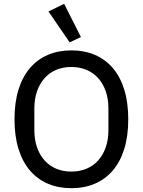

<svg xmlns="http://www.w3.org/2000/svg" viewBox="-20 -974 748 1006"><path d="M354 12Q286 12 231 -11.5Q176 -35 137 -80.5Q98 -126 77 -193.5Q56 -261 56 -349Q56 -437 77 -504.5Q98 -572 137 -617.5Q176 -663 231 -686.5Q286 -710 354 -710Q422 -710 477 -686.5Q532 -663 571 -617.5Q610 -572 631 -504.5Q652 -437 652 -349Q652 -261 631 -193.5Q610 -126 571 -80.5Q532 -35 477 -11.5Q422 12 354 12ZM354 -75Q397 -75 433 -90Q469 -105 494.5 -133.5Q520 -162 534 -202Q548 -242 548 -292V-406Q548 -456 534 -496Q520 -536 494.5 -564.5Q469 -593 433 -608Q397 -623 354 -623Q310 -623 274.5 -608Q239 -593 213.5 -564.5Q188 -536 174 -496Q160 -456 160 -406V-292Q160 -242 174 -202Q188 -162 213.5 -133.5Q239 -105 274.5 -90Q310 -75 354 -75ZM234 -914 316 -954 404 -780 345 -752Z"/></svg>

Font: IBM Plex Sans Thai Text
Style: Regular
Weight: 450
Designer: Mike Abbink, Paul van der Laan, Pieter van Rosmalen, Ben Mitchell, Mark Frömberg
Foundry: Bold Monday
Version: Version 1.1